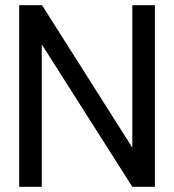

<svg xmlns="http://www.w3.org/2000/svg" viewBox="-20 -720 671 740"><path d="M54 0V-700H142L490 -151V-700H577V0H490L141 -549V0Z"/></svg>

Font: Panamera Medium
Style: Regular
Weight: 500
Designer: Bastien Sozeau
Foundry: NBR — Bastien Sozeau
Version: Version 3.002; ttfautohint (v1.8.4.7-5d5b);gftools[0.9.33]